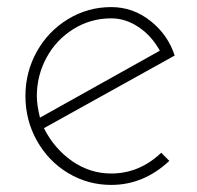

<svg xmlns="http://www.w3.org/2000/svg" viewBox="-20 -522 557 542"><path d="M293.9 0Q385.7 0 458 -67.9L435.1 -90.8Q373.5 -32.2 293.9 -32.2Q234.4 -32.2 183.8 -67.1Q133.3 -102.1 104 -160.2L473.1 -365.2Q454.1 -423.8 404.8 -462.9Q355.5 -502 293.9 -502Q228 -502 172.1 -468Q116.2 -434.1 84 -376.5Q51.8 -318.8 51.8 -251Q51.8 -182.6 84.2 -124.8Q116.7 -66.9 172.4 -33.4Q228 0 293.9 0ZM293.9 -470.2Q334 -470.2 370.6 -446Q407.2 -421.9 431.2 -378.9L92.8 -189.9Q84 -225.6 84 -251Q84 -308.6 111.1 -358.9Q138.2 -409.2 186.8 -439.7Q235.4 -470.2 293.9 -470.2Z"/></svg>

Font: Comic Neue Angular Light
Style: Regular
Weight: 300
Designer: Craig Rozynski
Foundry: Craig Rozynski
Version: Version 2.003